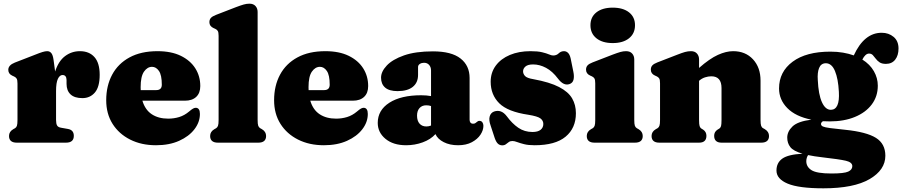

<svg xmlns="http://www.w3.org/2000/svg" viewBox="-20 -775 4901 1043"><path d="M271 -449 279.5 -386.5Q297.5 -443 333.2 -470Q369 -497 414 -497Q464.5 -497 493 -465Q521.5 -433 521.5 -368.5Q521.5 -303 495.5 -272.5Q469.5 -242 427.5 -242Q384.5 -242 363 -262.5Q341.5 -283 341.5 -319.5V-340.5Q341 -367.5 319.5 -367.5Q304.5 -367.5 294.5 -346.8Q284.5 -326 284.5 -280V-123.5Q284.5 -103 290.2 -93.2Q296 -83.5 312.5 -81L349 -74.5Q381 -69 381 -37Q381 0 338.5 0H71.5Q29 0 29 -36.5Q29 -60 52.5 -73.5L61.5 -78.5Q68.5 -82.5 71.8 -91.5Q75 -100.5 75 -123.5V-321.5Q75 -341 70.2 -348.2Q65.5 -355.5 56.5 -359.5L47.5 -363.5Q25 -373.5 25 -395.5Q25 -421 60.5 -435L167.5 -476.5Q196 -488 211 -492.5Q226 -497 236.5 -497Q250.5 -497 259 -486.2Q267.5 -475.5 271 -449Z M1068 -307.5Q1068 -269.5 1046 -248.8Q1024 -228 984.5 -228H753.5Q768.5 -178 804.8 -154.2Q841 -130.5 893.5 -130.5Q925 -130.5 953.5 -139.2Q982 -148 1007 -169Q1021 -181 1028.8 -185.2Q1036.5 -189.5 1044 -189.5Q1066 -188.5 1066 -156Q1066 -111.5 1036.2 -72.8Q1006.5 -34 953 -10Q899.5 14 827.5 14Q748 14 687 -16.8Q626 -47.5 591.5 -102.2Q557 -157 557 -230.5Q557 -309 589.2 -369.2Q621.5 -429.5 683.8 -463.2Q746 -497 835.5 -497Q910.5 -497 962.2 -471.8Q1014 -446.5 1041 -403.8Q1068 -361 1068 -307.5ZM744 -301.5Q744 -293.5 744.5 -285.5H828.5Q859 -285.5 859 -315Q859 -367 843.5 -389.5Q828 -412 806 -412Q780.5 -412 762.2 -385.8Q744 -359.5 744 -301.5Z M1379.5 -710V-123.5Q1379.5 -100.5 1382.8 -91.8Q1386 -83 1393.5 -78.5L1402.5 -73.5Q1425.5 -60 1425.5 -36.5Q1425.5 0 1383 0H1164Q1121.5 0 1121.5 -36.5Q1121.5 -60 1145 -73.5L1154 -78.5Q1161 -83 1164.2 -91.8Q1167.5 -100.5 1167.5 -123.5V-580.5Q1167.5 -600 1162.8 -607.2Q1158 -614.5 1149 -618.5L1140 -622.5Q1117.5 -632.5 1117.5 -654.5Q1117.5 -668.5 1125.5 -677.5Q1133.5 -686.5 1153 -694L1261.5 -736Q1288 -746 1303.8 -750.5Q1319.5 -755 1335 -755Q1356.5 -755 1368 -742.2Q1379.5 -729.5 1379.5 -710Z M1980 -307.5Q1980 -269.5 1958 -248.8Q1936 -228 1896.5 -228H1665.5Q1680.5 -178 1716.8 -154.2Q1753 -130.5 1805.5 -130.5Q1837 -130.5 1865.5 -139.2Q1894 -148 1919 -169Q1933 -181 1940.8 -185.2Q1948.5 -189.5 1956 -189.5Q1978 -188.5 1978 -156Q1978 -111.5 1948.2 -72.8Q1918.5 -34 1865 -10Q1811.5 14 1739.5 14Q1660 14 1599 -16.8Q1538 -47.5 1503.5 -102.2Q1469 -157 1469 -230.5Q1469 -309 1501.2 -369.2Q1533.5 -429.5 1595.8 -463.2Q1658 -497 1747.5 -497Q1822.5 -497 1874.2 -471.8Q1926 -446.5 1953 -403.8Q1980 -361 1980 -307.5ZM1656 -301.5Q1656 -293.5 1656.5 -285.5H1740.5Q1771 -285.5 1771 -315Q1771 -367 1755.5 -389.5Q1740 -412 1718 -412Q1692.5 -412 1674.2 -385.8Q1656 -359.5 1656 -301.5Z M2032 -107.5Q2032 -176.5 2095.2 -217Q2158.5 -257.5 2267.5 -257.5Q2298 -257.5 2321.5 -253V-392Q2321.5 -410.5 2311.2 -422.2Q2301 -434 2283.5 -434Q2270.5 -434 2260.8 -427.8Q2251 -421.5 2251 -411V-368Q2251 -326 2222.2 -303Q2193.5 -280 2140 -280Q2094.5 -280 2072.2 -299.2Q2050 -318.5 2050 -353Q2050 -386 2081 -419Q2112 -452 2174.5 -474Q2237 -496 2332 -496Q2432.5 -496 2481.8 -457.2Q2531 -418.5 2531 -351.5V-124Q2531 -115.5 2535.5 -109.2Q2540 -103 2550.5 -103Q2557.5 -103 2562 -106Q2566.5 -109 2570 -112Q2573 -114.5 2576.2 -116.5Q2579.5 -118.5 2584 -118.5Q2595 -118.5 2600.5 -110.5Q2606 -102.5 2606 -91.5Q2606 -67.5 2590 -43.2Q2574 -19 2543.2 -2.5Q2512.5 14 2468.5 14Q2423.5 14 2390.5 -2.8Q2357.5 -19.5 2345.5 -46.5Q2319.5 -17.5 2276.5 -1.8Q2233.5 14 2186 14Q2116 14 2074 -20.8Q2032 -55.5 2032 -107.5ZM2245.5 -147Q2245.5 -118.5 2259.2 -103.2Q2273 -88 2296 -88Q2309 -88 2321.5 -93V-199Q2310 -203 2295.5 -203Q2272.5 -203 2259 -188Q2245.5 -173 2245.5 -147Z M2876 -425Q2847.5 -425 2834.5 -413.8Q2821.5 -402.5 2821.5 -387.5Q2821.5 -373.5 2832.2 -362Q2843 -350.5 2877 -345Q2967 -328.5 3017.2 -302.2Q3067.5 -276 3088 -240.5Q3108.5 -205 3108.5 -160Q3108.5 -79 3052.5 -32.5Q2996.5 14 2884 14Q2850 14 2827.2 8.2Q2804.5 2.5 2789.5 -3.2Q2774.5 -9 2763.5 -9Q2751.5 -9 2743.8 -3.2Q2736 2.5 2728.2 8.5Q2720.5 14.5 2708.5 14.5Q2694.5 14.5 2684.8 5.5Q2675 -3.5 2667.5 -25L2645.5 -92Q2634.5 -122 2640 -142Q2645.5 -162 2663.5 -169Q2703 -183 2733 -143.5Q2762 -104 2795.5 -81Q2829 -58 2872.5 -58Q2902 -58 2916.8 -70Q2931.5 -82 2931.5 -101.5Q2931.5 -120 2915.8 -131.8Q2900 -143.5 2850.5 -151.5Q2738 -168 2691.8 -214.2Q2645.5 -260.5 2645.5 -331Q2645.5 -381 2673.2 -418.5Q2701 -456 2749.8 -476.5Q2798.5 -497 2861.5 -497Q2901 -497 2924.8 -491.2Q2948.5 -485.5 2962.2 -479.5Q2976 -473.5 2985 -473.5Q3003 -473.5 3015 -485.2Q3027 -497 3044 -497Q3056 -497 3065.5 -488Q3075 -479 3080 -457.5L3094.5 -386Q3100 -360 3095.5 -342Q3091 -324 3073 -318Q3041.5 -307.5 3011 -348Q2981 -388 2946.2 -406.5Q2911.5 -425 2876 -425Z M3308.5 -541Q3252.5 -541 3220 -567Q3187.5 -593 3187.5 -638Q3187.5 -682.5 3220 -708Q3252.5 -733.5 3308.5 -733.5Q3364.5 -733.5 3397 -708Q3429.5 -682.5 3429.5 -638Q3429.5 -593 3397 -567Q3364.5 -541 3308.5 -541ZM3425.5 -452V-123.5Q3425.5 -100.5 3428.8 -91.8Q3432 -83 3439.5 -78.5L3448.5 -73.5Q3471.5 -60 3471.5 -36.5Q3471.5 0 3429 0H3210Q3167.5 0 3167.5 -36.5Q3167.5 -60 3191 -73.5L3200 -78.5Q3207 -83 3210.2 -91.8Q3213.5 -100.5 3213.5 -123.5V-322.5Q3213.5 -342 3208.8 -349.2Q3204 -356.5 3195 -360.5L3186 -364.5Q3163.5 -374.5 3163.5 -396.5Q3163.5 -410.5 3171.5 -419.5Q3179.5 -428.5 3199 -436L3307.5 -478Q3334 -488 3349.8 -492.5Q3365.5 -497 3381 -497Q3402.5 -497 3414 -484.2Q3425.5 -471.5 3425.5 -452Z M3777.5 -452V-406Q3835 -456.5 3879.8 -476.8Q3924.5 -497 3962.5 -497Q4029.5 -497 4070.5 -452.8Q4111.5 -408.5 4111.5 -337V-123.5Q4111.5 -100.5 4114.8 -91.5Q4118 -82.5 4125.5 -78.5L4134.5 -73.5Q4157.5 -59.5 4157.5 -36.5Q4157.5 0 4115 0H3900Q3859.5 0 3859.5 -37.5Q3859.5 -58.5 3877.5 -70.5L3886.5 -76Q3894 -80.5 3896.8 -89.8Q3899.5 -99 3899.5 -123.5V-296.5Q3899.5 -360.5 3844 -360.5Q3827.5 -360.5 3809.8 -354.8Q3792 -349 3777.5 -336V-123.5Q3777.5 -99 3780.5 -89.8Q3783.5 -80.5 3791 -76L3800 -70.5Q3817.5 -58.5 3817.5 -37.5Q3817.5 0 3777.5 0H3562Q3519.5 0 3519.5 -36.5Q3519.5 -60 3543 -73.5L3552 -78.5Q3559 -83 3562.2 -91.8Q3565.5 -100.5 3565.5 -123.5V-322.5Q3565.5 -342 3560.8 -349.2Q3556 -356.5 3547 -360.5L3538 -364.5Q3515.5 -374.5 3515.5 -396.5Q3515.5 -410.5 3523.5 -419.5Q3531.5 -428.5 3551 -436L3659.5 -478Q3685 -488 3701 -492.5Q3717 -497 3734 -497Q3754.5 -497 3766 -484.2Q3777.5 -471.5 3777.5 -452Z M4571.5 -70Q4687.5 -58 4738.5 -26Q4789.5 6 4789.5 71Q4789.5 148 4703.8 198Q4618 248 4453 248Q4319.5 248 4258.8 222.5Q4198 197 4198 151.5Q4198 109 4230 86.5Q4262 64 4339.5 60Q4290 45.5 4273.2 24Q4256.5 2.5 4256.5 -27.5Q4256.5 -60.5 4285 -88Q4313.5 -115.5 4387.5 -125Q4302 -142 4257 -187.8Q4212 -233.5 4212 -294.5Q4212 -385 4285.8 -439.8Q4359.5 -494.5 4491 -494.5Q4528 -494.5 4559.8 -489Q4591.5 -483.5 4618 -474Q4674.5 -597 4769.5 -597Q4807.5 -597 4834.2 -574.8Q4861 -552.5 4861 -511.5Q4861 -474 4843 -451Q4825 -428 4792.5 -428Q4770.5 -428 4758 -436.5Q4745.5 -445 4737.5 -456Q4729.5 -467 4721.5 -475.5Q4713.5 -484 4701 -484Q4681 -484 4664.5 -451.5Q4706 -425.5 4727.2 -388.2Q4748.5 -351 4748.5 -309.5Q4748.5 -251.5 4715.8 -207.8Q4683 -164 4624.2 -139.8Q4565.5 -115.5 4487.5 -115.5Q4468.5 -115.5 4450.5 -116.5Q4440 -110 4440 -101.5Q4440 -92.5 4450.5 -87.8Q4461 -83 4489.5 -79.2Q4518 -75.5 4571.5 -70ZM4465 -431.5Q4439.5 -430.5 4429.5 -405.5Q4419.5 -380.5 4422.5 -340Q4426 -261.5 4445 -219.8Q4464 -178 4494 -178.5Q4542.5 -179.5 4537 -276Q4533.5 -346.5 4515.8 -389.2Q4498 -432 4465 -431.5ZM4360 100.5Q4360 131.5 4388.5 149.5Q4417 167.5 4496.5 167.5Q4565.5 167.5 4587.8 157.2Q4610 147 4610 127.5Q4610 106.5 4574.8 98.2Q4539.5 90 4447 79.5Q4402.5 74.5 4370 67.5Q4366.5 71.5 4363.2 81Q4360 90.5 4360 100.5Z"/></svg>

Font: Fraunces 9pt S050 Black
Style: Regular
Weight: 900
Version: Version 1.000; ttfautohint (v1.8.3)